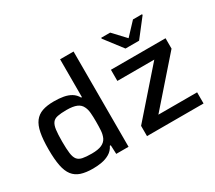

<svg xmlns="http://www.w3.org/2000/svg" viewBox="-136 -1016 1455 1297"><g transform="rotate(-30 591.5 -367.5)"><path d="M262 8Q206 8 168.5 -4.5Q131 -17 108 -46.5Q85 -76 75 -127Q65 -178 65 -254Q65 -331 75 -382Q85 -433 107.5 -462.5Q130 -492 166.5 -505Q203 -518 258 -518Q299 -518 332 -512Q365 -506 390 -491Q415 -476 431 -448H437V-743H542V0H446L443 -69H436Q420 -37 392 -20.5Q364 -4 330.5 2Q297 8 262 8ZM305 -84Q354 -84 382 -96.5Q410 -109 422 -134Q433 -158 435 -188Q437 -218 437 -258Q437 -296 434.5 -325Q432 -354 422 -374Q410 -401 381.5 -413Q353 -425 303 -425Q259 -425 232.5 -419.5Q206 -414 193 -396.5Q180 -379 175.5 -345.5Q171 -312 171 -255Q171 -198 175.5 -163.5Q180 -129 193.5 -112Q207 -95 233.5 -89.5Q260 -84 305 -84ZM686 0V-80L987 -423H699V-510H1125V-429L825 -87H1127V0ZM856 -585 750 -723V-730H820L909 -635L998 -730H1069V-723L962 -585Z"/></g></svg>

Font: Saira SemiExpanded Medium
Style: Regular
Weight: 500
Width: 6
Designer: Hector Gatti with collaboration of the Omnibus-Type team
Foundry: Omnibus-Type
Version: Version 1.101